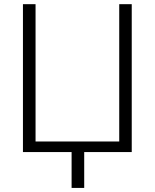

<svg xmlns="http://www.w3.org/2000/svg" viewBox="-20 -731 745 923"><path d="M90.3 -710.9H150.9V-50.8H553.2V-710.9H613.3V0H384.8V172.4H324.2V0H90.3Z"/></svg>

Font: Roboto-Light
Style: Regular
Weight: 300
Designer: Google
Version: Version 2.137; 2017